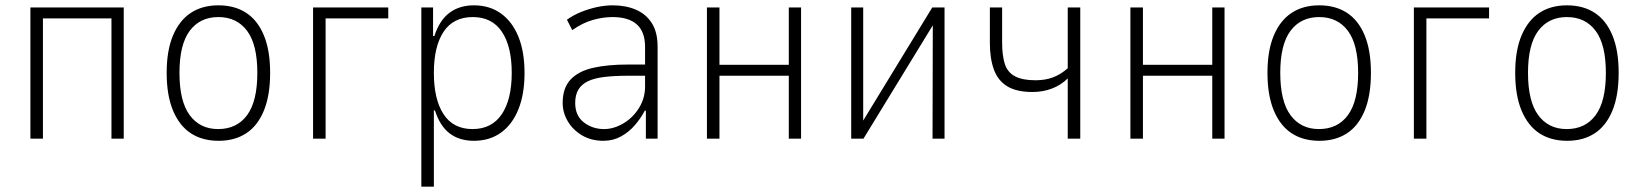

<svg xmlns="http://www.w3.org/2000/svg" viewBox="-20 -520 6157 720"><path d="M94 0V-492H444V0H398V-451H141V0Z M800 8Q739 8 696 -20Q653 -48 629 -105Q605 -162 605 -247Q605 -331 629 -387.5Q653 -444 696 -472Q739 -500 799 -500Q860 -500 903 -472Q946 -444 969.5 -387.5Q993 -331 993 -247Q993 -162 969.5 -105Q946 -48 903 -20Q860 8 800 8ZM798 -36Q868 -36 906.5 -88Q945 -140 945 -247Q945 -353 906.5 -404.5Q868 -456 799 -456Q730 -456 691.5 -404.5Q653 -353 653 -247Q653 -140 691.5 -88Q730 -36 798 -36Z M1154 0V-492H1436V-451H1201V0Z M1560 180V-492H1604V-385H1609Q1628 -444 1665.5 -472Q1703 -500 1757 -500Q1816 -500 1858.5 -469.5Q1901 -439 1924 -382.5Q1947 -326 1947 -246Q1947 -167 1924 -110Q1901 -53 1858.5 -22.5Q1816 8 1757 8Q1703 8 1666.5 -19.5Q1630 -47 1611 -106H1607V180ZM1752 -36Q1824 -36 1861.5 -91.5Q1899 -147 1899 -247Q1899 -346 1862 -401Q1825 -456 1753 -456Q1680 -456 1643.5 -401Q1607 -346 1607 -247Q1607 -147 1643.5 -91.5Q1680 -36 1752 -36Z M2243 8Q2197 8 2162.5 -12.5Q2128 -33 2109 -65.5Q2090 -98 2090 -134Q2090 -190 2119.5 -221.5Q2149 -253 2203.5 -265.5Q2258 -278 2334 -278H2409V-236H2336Q2285 -236 2247 -231.5Q2209 -227 2185 -215.5Q2161 -204 2149 -184Q2137 -164 2137 -134Q2137 -86 2169.5 -61Q2202 -36 2245 -36Q2282 -36 2318 -57.5Q2354 -79 2376.5 -115.5Q2399 -152 2399 -196V-344Q2399 -401 2368 -428.5Q2337 -456 2277 -456Q2241 -456 2202.5 -445Q2164 -434 2126 -407L2106 -446Q2131 -464 2160 -475.5Q2189 -487 2219 -493.5Q2249 -500 2278 -500Q2327 -500 2365 -483.5Q2403 -467 2424.5 -433Q2446 -399 2446 -345V0H2402V-105H2398Q2384 -78 2361.5 -51.5Q2339 -25 2309 -8.5Q2279 8 2243 8Z M2631 0V-492H2678V-277H2938V-492H2984V0H2938V-236H2678V0Z M3172 0V-492H3217V-63H3214L3476 -492H3522V0H3477L3478 -430H3481L3218 0Z M3984 0V-226Q3959 -201 3925 -188Q3891 -175 3852 -175Q3792 -175 3757 -196.5Q3722 -218 3707 -259.5Q3692 -301 3692 -359V-492H3738V-360Q3738 -312 3748 -280.5Q3758 -249 3786 -234Q3814 -219 3863 -219Q3900 -219 3929 -230Q3958 -241 3984 -264V-492H4031V0Z M4219 0V-492H4266V-277H4526V-492H4572V0H4526V-236H4266V0Z M4928 8Q4867 8 4824 -20Q4781 -48 4757 -105Q4733 -162 4733 -247Q4733 -331 4757 -387.5Q4781 -444 4824 -472Q4867 -500 4927 -500Q4988 -500 5031 -472Q5074 -444 5097.5 -387.5Q5121 -331 5121 -247Q5121 -162 5097.5 -105Q5074 -48 5031 -20Q4988 8 4928 8ZM4926 -36Q4996 -36 5034.5 -88Q5073 -140 5073 -247Q5073 -353 5034.5 -404.5Q4996 -456 4927 -456Q4858 -456 4819.5 -404.5Q4781 -353 4781 -247Q4781 -140 4819.5 -88Q4858 -36 4926 -36Z M5282 0V-492H5564V-451H5329V0Z M5857 8Q5796 8 5753 -20Q5710 -48 5686 -105Q5662 -162 5662 -247Q5662 -331 5686 -387.5Q5710 -444 5753 -472Q5796 -500 5856 -500Q5917 -500 5960 -472Q6003 -444 6026.5 -387.5Q6050 -331 6050 -247Q6050 -162 6026.5 -105Q6003 -48 5960 -20Q5917 8 5857 8ZM5855 -36Q5925 -36 5963.5 -88Q6002 -140 6002 -247Q6002 -353 5963.5 -404.5Q5925 -456 5856 -456Q5787 -456 5748.5 -404.5Q5710 -353 5710 -247Q5710 -140 5748.5 -88Q5787 -36 5855 -36Z"/></svg>

Font: Nunito Sans 7pt Condensed ExtraLight
Style: Regular
Weight: 250
Width: 3
Designer: Vernon Adams
Foundry: Vernon Adams
Version: Version 3.101;gftools[0.9.27]